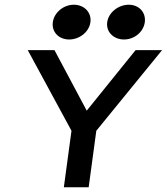

<svg xmlns="http://www.w3.org/2000/svg" viewBox="-20 -792 705 812"><path d="M504.5 -625C548.5 -625 586.8 -657 592.4 -698C597.9 -739 568.4 -772 524.4 -772C480.4 -772 438.9 -739 433.4 -698C427.8 -657 460.5 -625 504.5 -625ZM272.5 -625C316.5 -625 356.8 -657 362.4 -698C367.9 -739 336.4 -772 292.4 -772C248.4 -772 208.9 -739 203.4 -698C197.8 -657 228.5 -625 272.5 -625ZM553.4 -580 346.8 -324 210.4 -580H97.4L282.3 -239L250 0H355L387.3 -239L665.4 -580Z"/></svg>

Font: Charger
Style: ExBdIt
Weight: 400
Designer: Jasper
Foundry: Cannot Into Space Fonts
Version: Version 0.99